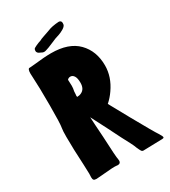

<svg xmlns="http://www.w3.org/2000/svg" viewBox="-206 -941 939 1059"><g transform="rotate(-30 263.5 -411.5)"><path d="M68 -6 69 -29 67 -87Q61 -191 61 -268Q61 -308 64 -323Q69 -348 69 -464Q69 -585 65 -647Q64 -655 64 -669Q64 -685 67 -692Q70 -699 73.5 -699.5Q77 -700 86 -700L108 -702Q177 -710 218 -710Q330 -710 386.5 -652.5Q443 -595 443 -503Q443 -430 396 -363Q376 -334 350 -311L420 -184Q497 -46 510 -28Q524 -6 524 1Q524 5 519 6Q514 7 510.5 7Q507 7 505 7L392 10Q384 10 379.5 3Q375 -4 367 -22Q362 -37 349 -62Q329 -98 280 -197L229 -296L232 -243L237 -167Q243 -33 247 -19Q248 -15 248 -9Q248 9 229 9Q223 9 219 8Q203 6 141 12Q99 16 90 16Q77 16 72.5 11Q68 6 68 -6ZM250 -435Q278 -448 278 -488Q278 -517 269 -531Q260 -545 246 -545Q235 -545 227 -537Q226 -536 227 -523Q228 -510 228 -497Q228 -486 227 -481Q223 -464 223 -446L222 -437L223 -429Q238 -429 250 -435ZM170 -742Q150 -749 150 -764Q150 -766 152 -774Q153 -779 172 -787.5Q191 -796 202 -799Q210 -804 231 -811L263 -822L285 -830Q298 -834 320 -837L340 -839Q358 -839 358 -822Q358 -815 357 -811Q353 -800 336.5 -790.5Q320 -781 308 -777Q280 -769 252 -756Q234 -748 223 -744Q219 -743 208.5 -739Q198 -735 191 -735Q181 -735 170 -742Z"/></g></svg>

Font: Barriecito
Style: Regular
Weight: 400
Designer: Pablo Cosgaya & Sergio Jiménez
Foundry: Pablo Cosgaya & Sergio Jiménez
Version: Version 1.001